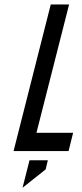

<svg xmlns="http://www.w3.org/2000/svg" viewBox="-20 -687 373 873"><path d="M312.5 -83.3 291.7 0H41.7L210.8 -666.7H294.2L145.8 -83.3ZM114.2 41.7H197.5L187.5 83.3L82.5 166.7Z"/></svg>

Font: Yulong
Style: Italic
Weight: 400
Italic angle: -14.25°
Designer: GGBotNet
Foundry: f0n7.com
Version: 1.00